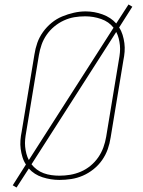

<svg xmlns="http://www.w3.org/2000/svg" viewBox="-20 -797 640 859"><path d="M54 42 37 32 96 -61Q86 -76 80.5 -94Q75 -112 72.5 -131Q70 -150 71.5 -169.5Q73 -189 77 -208L134 -553Q138 -580 147 -605.5Q156 -631 172.5 -654Q189 -677 211 -695Q233 -713 258.5 -723.5Q284 -734 310.5 -740Q337 -746 363 -746Q402 -746 439 -732.5Q476 -719 500 -692L555 -777L572 -767L513 -674Q523 -659 528.5 -641Q534 -623 536.5 -604Q539 -585 537.5 -565.5Q536 -546 532 -527L475 -182Q471 -155 462 -129.5Q453 -104 437 -81Q421 -58 398.5 -40Q376 -22 350.5 -11Q325 0 298.5 4Q272 8 246 8Q246 8 246 8Q246 8 246 8Q207 8 170 -4Q133 -16 109 -43ZM109 -81 488 -673Q467 -700 432.5 -712Q398 -724 361 -724Q336 -724 312.5 -720Q289 -716 266 -705.5Q243 -695 223 -678.5Q203 -662 188.5 -641Q174 -620 166 -597Q158 -574 154 -550L97 -205Q94 -189 92.5 -173Q91 -157 92.5 -141Q94 -125 98 -109.5Q102 -94 109 -81ZM246 -11Q270 -11 294 -15Q318 -19 341.5 -29Q365 -39 385 -55.5Q405 -72 419.5 -93Q434 -114 442.5 -137.5Q451 -161 455 -185L512 -530Q515 -546 516.5 -562Q518 -578 516.5 -594Q515 -610 511 -625.5Q507 -641 500 -654L121 -62Q131 -49 145 -38.5Q159 -28 175.5 -22Q192 -16 210 -13.5Q228 -11 246 -11Z"/></svg>

Font: Iosevka Slab Thin Extended
Style: Italic
Weight: 100
Width: 7
Italic angle: -9°
Monospace: yes
Designer: Belleve Invis
Foundry: Belleve Invis
Version: Version 11.1.0; ttfautohint (v1.8.3)